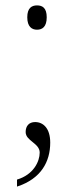

<svg xmlns="http://www.w3.org/2000/svg" viewBox="-20 -537 277 711"><path d="M117 -427C137 -427 153 -438 153 -473C153 -508 137 -517 117 -517C98 -517 81 -508 81 -473C81 -438 98 -427 117 -427ZM43 128V154C132 125 166 62 166 -9C166 -62 140 -85 110 -85C87 -85 75 -70 75 -48C75 -15 127 -7 127 28C127 61 104 110 43 128Z"/></svg>

Font: Noto Serif Ethiopic ExtraLight
Style: Regular
Weight: 200
Designer: Monotype Design Team
Foundry: Monotype Imaging Inc.
Version: Version 2.102